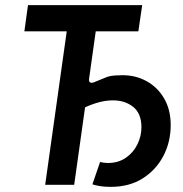

<svg xmlns="http://www.w3.org/2000/svg" viewBox="-20 -720 713 748"><path d="M411 8Q387 8 369 5Q351 2 340 -2L370 -89Q377 -87 386 -86Q395 -85 400 -85Q441 -85 470.5 -105.5Q500 -126 515.5 -158Q531 -190 531 -224Q531 -278 499 -303.5Q467 -329 420 -329Q391 -329 361.5 -320.5Q332 -312 308 -300L327 -412Q326 -402 331 -399Q336 -396 345 -399L399 -421Q412 -425 428.5 -426Q445 -427 457 -427Q510 -427 552.5 -403Q595 -379 620 -335.5Q645 -292 645 -233Q645 -167 616.5 -112.5Q588 -58 536 -25Q484 8 411 8ZM156 0 240 -598H75L89 -700H534L519 -598H353L269 0Z"/></svg>

Font: Finlandica Medium
Style: Italic
Weight: 500
Italic angle: -8°
Designer: Niklas Ekholm, Juho Hiilivirta, Jaakko Suomalainen
Foundry: Helsinki Type Studio
Version: Version 1.063